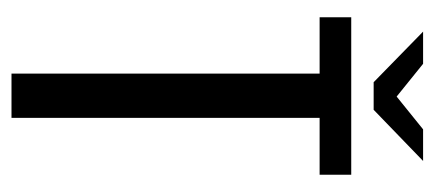

<svg xmlns="http://www.w3.org/2000/svg" viewBox="-231 -525 756 334"><g transform="rotate(90 147.0 -358.0)"><path d="M108 0V-536H10V-591H284V-536H185V0ZM123 -630 35 -716H91L148 -670L205 -716H260L171 -630Z"/></g></svg>

Font: Alumni Sans Thin Medium
Style: Regular
Weight: 500
Version: Version 1.018